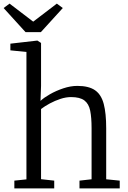

<svg xmlns="http://www.w3.org/2000/svg" viewBox="-32 -1044 712 1064"><path d="M114.5 -50V-756L25.5 -765V-802L173.5 -819H175.5L195.5 -806V-568L192.5 -485Q211 -502.5 244.8 -521.8Q278.5 -541 318.8 -554.5Q359 -568 396.5 -568Q460 -568 494.8 -543.8Q529.5 -519.5 543 -467.5Q556.5 -415.5 556.5 -333V-50.5L631.5 -43V0H408.5V-43L475.5 -50.5V-334Q475.5 -392.5 467.8 -430.8Q460 -469 435.5 -487.5Q411 -506 361.5 -506Q333.5 -506 303 -496Q272.5 -486 244.2 -470.8Q216 -455.5 195.5 -440V-51L268.5 -43V0H47.5V-43ZM109.5 -866 -12 -999.5 21 -1024 152 -924 283 -1024 316 -999.5 194.5 -866Z"/></svg>

Font: Merriweather Light 18pt Light
Style: Regular
Weight: 300
Version: Version 2.100